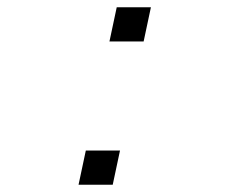

<svg xmlns="http://www.w3.org/2000/svg" viewBox="-20 -508 640 528"><path d="M196 0 216 -94H310L290 0ZM281 -394 301 -488H395L375 -394Z"/></svg>

Font: Geist Mono ExtraLight
Style: Italic
Weight: 200
Italic angle: -12°
Monospace: yes
Designer: Basement.studio, Andrés Briganti, Mateo Zaragoza
Foundry: Basement.studio, Vercel, Andrés Briganti, Guido Ferreyra, Mateo Zaragoza
Version: Version 1.500; ttfautohint (v1.8.4.7-5d5b)